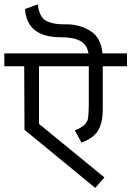

<svg xmlns="http://www.w3.org/2000/svg" viewBox="-50 -818 610 892"><path d="M362.5 -323.8V-510H131.2V-242.5L435 6.2L392.5 55L63.8 -215L62.5 -510H-30V-570H361.2Q355 -608.8 324.4 -626.9Q293.8 -645 232.5 -645Q75 -645 66.2 -776.2L125 -797.5Q132.5 -747.5 153.1 -729.4Q173.8 -711.2 218.8 -706.2Q231.2 -705 260 -705Q318.8 -705 368.8 -675Q418.8 -645 426.2 -570H540V-510H427.5V-310Q427.5 -250 406.9 -213.8Q386.2 -177.5 328.8 -155L297.5 -212.5Q330 -225 343.1 -238.8Q356.2 -252.5 358.8 -267.5Q361.2 -282.5 362.5 -323.8Z"/></svg>

Font: Cambay
Style: Regular
Weight: 400
Designer: Pooja Saxena
Foundry: Pooja Saxena
Version: Version 1.181;PS 001.181;hotconv 1.0.70;makeotf.lib2.5.58329